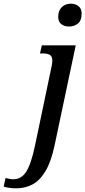

<svg xmlns="http://www.w3.org/2000/svg" viewBox="-153 -782 463 1042"><path d="M222 -638Q196 -638 179.5 -651Q163 -664 163 -691Q163 -725 182.5 -743.5Q202 -762 231 -762Q255 -762 272.5 -749Q290 -736 290 -708Q290 -670 269.5 -654Q249 -638 222 -638ZM-65 240Q-85 240 -102 237.5Q-119 235 -133 231L-123 184Q-116 186 -103.5 188.5Q-91 191 -81 191Q-37 191 -10.5 149.5Q16 108 37 8L126 -417Q131 -439 131 -452Q131 -477 117 -484.5Q103 -492 78 -492H64L74 -536H258L143 8Q124 96 94 146.5Q64 197 24 218.5Q-16 240 -65 240Z"/></svg>

Font: Noto Serif SemiCondensed Medium
Style: Italic
Weight: 500
Width: 4
Italic angle: -12°
Designer: Monotype Design Team
Foundry: Monotype Imaging Inc.
Version: Version 2.013